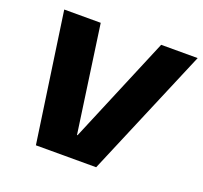

<svg xmlns="http://www.w3.org/2000/svg" viewBox="-122 -840 1033 979"><g transform="rotate(20 395.0 -350.0)"><path d="M66 -700H264L346 -121H349L592 -700H790L494 0H167Z"/></g></svg>

Font: Pathway Extreme 8pt Thin 12pt ExtraBold
Style: Italic
Weight: 800
Italic angle: -8°
Version: Version 1.001;gftools[0.9.26]